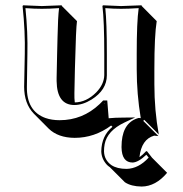

<svg xmlns="http://www.w3.org/2000/svg" viewBox="-20 -452 687 722"><path d="M551.8 141.1 608.4 197.8Q565.4 249 512.7 249.5Q473.1 249 449.7 233.4L393.1 176.8Q386.7 172.4 382.3 168Q361.8 146 360.8 117.2Q361.8 58.6 402.8 24.9L397.9 20Q335.4 66.4 260.7 66.4Q198.2 65.9 163.1 31.7L106.9 -24.9Q70.8 -62.5 70.8 -126L73.2 -249Q75.2 -332 64.9 -429.2L66.9 -432.1Q68.4 -432.1 137.2 -429.2Q137.2 -429.2 211.9 -432.1L212.9 -429.2L269.5 -372.6Q265.6 -345.7 262.2 -208.5Q261.7 -199.7 261.7 -192.4L259.8 -102.5Q259.3 -82 261.2 -66.9Q304.7 -67.4 341.8 -104.5Q371.1 -134.8 372.1 -168.9V-249Q372.1 -373.5 365.2 -429.2L367.2 -432.1Q368.7 -432.1 435.1 -429.2L512.2 -432.1L513.2 -429.2L569.3 -372.6Q560.5 -318.4 560.5 -192.4V-135.3Q560.5 -36.6 577.1 53.7L522.9 -1Q521.5 -1 521 -1V-0.5L519 2.9L575.7 59.6Q569.3 58.6 559.6 58.1Q511.7 71.8 504.4 139.2Q516.6 130.4 529.8 116.2L533.2 117.2ZM374 -62V-64H372.1ZM539.1 140.6 530.3 129.9Q500.5 158.2 479 159.2Q438 159.2 437 102.1Q437 100.6 437 100.1Q437 17.1 490.7 -4.9Q496.1 -6.8 500.5 -8.3H502H503.4Q507.3 -8.3 509.3 -7.8Q494.1 -98.6 494.1 -191.9V-249Q494.1 -370.6 501.5 -421.4Q461.9 -418.9 435.1 -418.9Q407.7 -418.9 376 -421.4Q381.8 -367.2 381.8 -249V-168.9Q381.8 -113.8 324.2 -77.6Q291 -57.1 259.8 -57.1Q194.3 -57.1 192.9 -147Q192.9 -153.3 192.9 -159.2L194.8 -249.5Q195.8 -271.5 196.3 -310.5Q197.8 -387.7 202.1 -421.4Q165 -418.9 137.2 -418.9Q109.9 -418.9 75.7 -421.4Q85 -328.6 83 -249L81.1 -126Q79.6 -34.2 150.9 -8.3Q174.8 0 204.1 0Q290.5 0 354.5 -60.5Q360.4 -65.9 364.7 -70.8L367.7 -74.2H383.3L388.7 -7.3Q413.1 -9.8 443.4 -9.8L488.3 -10.3L447.8 8.8Q383.3 39.6 373.5 90.3Q371.1 103 371.1 117.2Q372.1 149.9 398.9 168.9Q420.4 183.1 456.1 183.1Q501 182.1 539.1 140.6Z"/></svg>

Font: Linux Biolinum Shadow O
Style: Bold
Weight: 700
Designer: Philipp H. Poll
Foundry: Philipp H. Poll
Version: Version 0.9.2